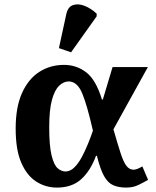

<svg xmlns="http://www.w3.org/2000/svg" viewBox="-20 -840 706 870"><path d="M238 10Q187 10 144.5 -17Q102 -44 76.5 -102.5Q51 -161 51 -257Q51 -355 80 -419Q109 -483 158.5 -514.5Q208 -546 270 -546Q327 -546 371 -512Q415 -478 442 -389H446L490 -536H650L494 -254Q513 -188 526 -147.5Q539 -107 552.5 -89Q566 -71 585 -71Q600 -71 625 -86L651 -25Q632 -14 607.5 -2Q583 10 552 10Q517 10 492.5 -1Q468 -12 451 -43Q434 -74 419 -134H415Q390 -66 348 -28Q306 10 238 10ZM277 -63Q298 -63 316.5 -81Q335 -99 350.5 -128Q366 -157 379 -189Q392 -221 401 -248Q375 -363 352.5 -417Q330 -471 291 -471Q268 -471 247.5 -451Q227 -431 215 -386Q203 -341 203 -264Q203 -178 214 -134.5Q225 -91 242 -77Q259 -63 277 -63ZM302 -603 247 -622 280 -774Q287 -809 311 -817Q335 -825 364.5 -813Q394 -801 418 -778V-766Z"/></svg>

Font: Noto Serif
Style: Bold
Weight: 700
Designer: Monotype Design Team
Foundry: Monotype Imaging Inc.
Version: Version 2.014